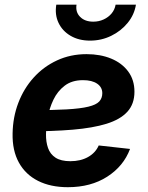

<svg xmlns="http://www.w3.org/2000/svg" viewBox="-20 -779 624 811"><path d="M266.6 11.7Q193.8 11.7 140.9 -14.9Q87.9 -41.5 59.8 -92.3Q31.7 -143.1 33.2 -214.8Q34.2 -283.7 57.4 -344.5Q80.6 -405.3 122.3 -451.4Q164.1 -497.6 220.9 -523.9Q277.8 -550.3 345.7 -550.3Q403.8 -550.3 449.5 -531.5Q495.1 -512.7 521.5 -477.1Q547.9 -441.4 547.9 -391.6Q547.9 -339.8 518.1 -307.1Q488.3 -274.4 430.2 -256.3Q372.1 -238.3 287.1 -231.2Q202.1 -224.1 92.3 -224.1L107.4 -313.5Q201.2 -313.5 260.7 -316.9Q320.3 -320.3 353.3 -328.4Q386.2 -336.4 399.2 -350.3Q412.1 -364.3 412.1 -385.3Q412.1 -410.6 390.4 -425.5Q368.7 -440.4 330.6 -440.4Q283.7 -440.4 253.2 -417Q222.7 -393.6 205.6 -357.7Q188.5 -321.8 181.6 -282.7Q174.8 -243.7 174.3 -211.9Q173.8 -179.7 182.9 -153.8Q191.9 -127.9 214.6 -113Q237.3 -98.1 277.3 -98.1Q320.3 -98.1 351.8 -115.7Q383.3 -133.3 397 -164.6L529.3 -149.9Q502 -77.1 432.9 -32.7Q363.8 11.7 266.6 11.7ZM360.4 -607.4Q313 -607.4 278.3 -627.7Q243.7 -647.9 227.3 -682.4Q210.9 -716.8 217.8 -759.3H303.2Q298.3 -728 318.4 -707.8Q338.4 -687.5 374 -687.5Q397.5 -687.5 417.7 -696.8Q438 -706.1 451.4 -722.2Q464.8 -738.3 468.3 -759.3H554.2Q547.4 -716.8 519.3 -682.4Q491.2 -647.9 449.7 -627.7Q408.2 -607.4 360.4 -607.4Z"/></svg>

Font: Inter 17pt
Style: Bold Italic
Weight: 700
Italic angle: -9.3988°
Version: Version 4.001;git-66647c0bb